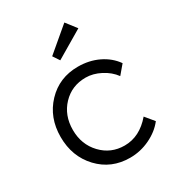

<svg xmlns="http://www.w3.org/2000/svg" viewBox="-186 -875 904 994"><g transform="rotate(-30 266.0 -378.5)"><path d="M299 10Q187 10 113.5 -68Q40 -146 40 -263Q40 -379 113.5 -456.5Q187 -534 299 -534Q366 -534 421 -507.5Q476 -481 509 -434L465 -382Q438 -419 393.5 -442Q349 -465 305 -465Q222 -465 167.5 -407.5Q113 -350 113 -263Q113 -176 168.5 -117.5Q224 -59 306 -59Q396 -59 465 -140L508 -88Q474 -44 417.5 -17Q361 10 299 10ZM211 -647 353 -767 401 -705 237 -608Z"/></g></svg>

Font: Easer Grotesk Light
Style: Regular
Weight: 300
Designer: Boardeaser, Bonnie Shaver-Troup, Thomas Jockin
Foundry: Lexend
Version: Version 1.008;Glyphs 3.1.2 (3151)